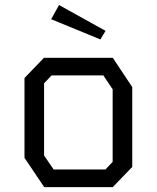

<svg xmlns="http://www.w3.org/2000/svg" viewBox="-20 -764 640 784"><path d="M159.5 -528 80 -445.5V-119.5L160.5 0H440.5L520 -82.5V-408.5L440.5 -528ZM160 -129V-424L190.5 -456H402L440 -399.5V-103L410.5 -72H199ZM221 -743.5 189 -685.5 390 -603 411 -638Z"/></svg>

Font: Kode Mono
Style: Regular
Weight: 400
Monospace: yes
Designer: Isa Ozler
Foundry: Kadena LLC
Version: Version 1.000;gftools[0.9.28]